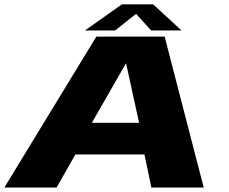

<svg xmlns="http://www.w3.org/2000/svg" viewBox="-34 -840 1024 860"><path d="M-14.5 0H219.5L303.5 -148H613L644 0H878.5L703.5 -676H397.5ZM377.5 -290 529.5 -555H531L589 -290ZM346.5 -703.5H481.5L575.5 -778L643 -703.5H779L652 -820.5H512Z"/></svg>

Font: Anybody Expanded ExtraBold
Style: Italic
Weight: 800
Width: 7
Italic angle: -10°
Version: Version 1.113;gftools[0.9.25]